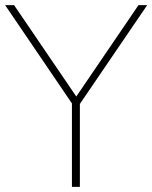

<svg xmlns="http://www.w3.org/2000/svg" viewBox="-40 -730 595 750"><path d="M535 -710 272 -324V0H241V-326L-20 -710H15L258 -353L501 -710Z"/></svg>

Font: Livvic Thin
Style: Regular
Weight: 250
Designer: Jacques Le Bailly, Baron von Fonthausen
Version: Version 1.001; ttfautohint (v1.8.2)